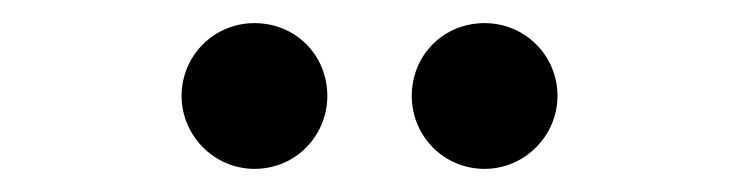

<svg xmlns="http://www.w3.org/2000/svg" viewBox="-20 -939 640 166"><path d="M263 -856C263 -822 236 -793 200 -793C165 -793 137 -822 137 -856C137 -891 165 -919 200 -919C236 -919 263 -891 263 -856ZM462 -856C462 -822 434 -793 399 -793C363 -793 336 -822 336 -856C336 -891 363 -919 399 -919C434 -919 462 -891 462 -856Z"/></svg>

Font: Shippori Mincho OTF
Style: Bold
Weight: 800
Designer: FONTDASU
Foundry: FONTDASU / Google Inc. / but / Adobe
Version: Version 3.300;hotconv 1.0.109;makeotfexe 2.5.65596